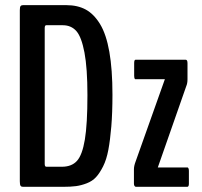

<svg xmlns="http://www.w3.org/2000/svg" viewBox="-20 -722 780 742"><path d="M505.4 0Q502.4 0 500 -3.2Q497.6 -6.3 497.6 -12.2V-67.9Q497.6 -80.6 503.9 -97.2L617.2 -416H503.9Q502.4 -415.5 501.2 -416.7Q500 -418 499.3 -420.9Q498.5 -423.8 498.5 -428.7V-478Q498.5 -491.2 503.9 -491.2H697.3Q704.6 -491.2 704.6 -478V-415.5Q704.6 -399.9 699.7 -388.7L589.8 -74.7H703.6Q706.1 -75.7 708 -72Q710 -68.4 710 -62V-12.2Q710 0 703.6 0ZM159.2 -77.6H219.2Q256.8 -77.6 277.3 -100.1Q297.9 -122.6 307.9 -182.4Q317.9 -242.2 317.9 -354.5Q317.9 -458.5 306.4 -519Q294.9 -579.6 274.9 -602.1Q254.9 -624.5 222.7 -624.5H158.7Q152.8 -624.5 152.8 -613.8V-88.4Q152.8 -77.6 159.2 -77.6ZM68.8 0Q62.5 0 59.6 -3.9Q56.6 -7.8 56.6 -21.5V-682.6Q56.6 -694.8 59.6 -698.5Q62.5 -702.1 68.8 -702.1H236.8Q279.8 -702.1 311.3 -685.1Q342.8 -668 366.7 -628.9Q390.6 -589.8 402.6 -521.7Q414.6 -453.6 414.6 -356Q414.6 -286.6 410.2 -233.6Q405.8 -180.7 398.7 -142.8Q391.6 -105 378.4 -78.9Q365.2 -52.7 351.1 -37.4Q336.9 -22 315.4 -13.7Q293.9 -5.4 273.7 -2.7Q253.4 0 223.6 0Z"/></svg>

Font: BenchNine
Style: Bold
Weight: 700
Version: Version 1 ; ttfautohint (v0.92.18-e454-dirty) -l 8 -r 50 -G 